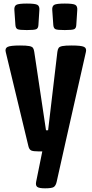

<svg xmlns="http://www.w3.org/2000/svg" viewBox="-20 -839 508 1064"><path d="M193.4 0Q164.1 0 153.1 -5.1Q142.1 -10.3 137.7 -27.8L11.7 -551.3Q6.8 -571.3 22.2 -579.1Q37.6 -586.9 90.8 -586.9Q126.5 -586.9 142.3 -583.7Q158.2 -580.6 163.1 -573Q168 -565.4 169.9 -551.3L234.9 -117.2H246.6L297.9 -551.3Q299.8 -565.4 304.7 -573Q309.6 -580.6 325.7 -583.7Q341.8 -586.9 377 -586.9Q430.2 -586.9 445.6 -579.3Q460.9 -571.8 456.1 -551.3L344.7 -58.1L293.9 168.9Q289.1 189.9 278.1 197.3Q267.1 204.6 230 204.6Q196.8 204.6 186.5 196.8Q176.3 189 180.2 168.9L214.4 0ZM338.9 -672.4Q297.9 -672.4 287.4 -677.2Q276.9 -682.1 275.4 -700.2L269.5 -783.7Q268.1 -804.7 280.3 -812Q292.5 -819.3 338.9 -819.3Q385.3 -819.3 397.5 -812Q409.7 -804.7 408.2 -783.7L402.8 -700.2Q401.9 -682.1 390.9 -677.2Q379.9 -672.4 338.9 -672.4ZM128.9 -672.4Q87.9 -672.4 77.4 -677.2Q66.9 -682.1 65.4 -700.2L59.6 -783.7Q58.1 -804.7 70.3 -812Q82.5 -819.3 128.9 -819.3Q175.3 -819.3 187.5 -812Q199.7 -804.7 198.2 -783.7L192.9 -700.2Q191.9 -682.1 180.9 -677.2Q169.9 -672.4 128.9 -672.4Z"/></svg>

Font: Denk One
Style: Regular
Weight: 400
Designer: Irina Smirnova, Eben Sorkin
Foundry: Sorkin Type Co.f
Version: Version 1.004; ttfautohint (v1.8.4.7-5d5b);gftools[0.9.23]